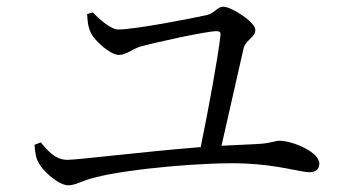

<svg xmlns="http://www.w3.org/2000/svg" viewBox="-20 -649 1040 573"><path d="M83 -217C85 -190 88 -175 96 -162C107 -140 154 -96 184 -96C207 -96 224 -110 262 -119C365 -146 601 -166 710 -161C811 -157 877 -135 903 -135C922 -135 933 -144 933 -161C933 -195 854 -229 813 -229C801 -229 788 -221 745 -219L641 -214L707 -505C714 -531 742 -537 742 -560C742 -583 671 -629 646 -629C629 -629 620 -609 597 -604C552 -594 383 -561 333 -561C310 -561 274 -594 257 -612L240 -607C241 -590 242 -570 251 -551C266 -523 311 -485 335 -485C356 -485 376 -503 399 -510C446 -523 596 -556 627 -556C636 -556 639 -552 638 -544C631 -479 601 -317 579 -210C403 -196 214 -172 181 -172C146 -172 123 -198 102 -224Z"/></svg>

Font: Harano Aji Mincho KR
Style: Regular
Weight: 400
Foundry: Masamichi Hosoda
Version: HaranoAjiMinchoKR-Regular version 20230610;ttx 4.39.4